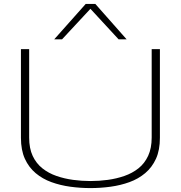

<svg xmlns="http://www.w3.org/2000/svg" viewBox="-20 -951 924 981"><path d="M87 -247V-700H129V-248Q129 -193 147 -154.5Q165 -116 196.5 -91Q228 -66 268.5 -52Q309 -38 353.5 -32Q398 -26 442 -26Q487 -26 531 -32Q575 -38 615.5 -52Q656 -66 687.5 -91Q719 -116 737 -155Q755 -194 755 -248V-700H797V-247Q797 -184 777 -140Q757 -96 722 -66.5Q687 -37 641.5 -20.5Q596 -4 545 3Q494 10 442 10Q390 10 339 3Q288 -4 242.5 -20.5Q197 -37 162 -66.5Q127 -96 107 -140Q87 -184 87 -247ZM257 -750 418 -931H467L627 -750H586L442 -906L297 -750Z"/></svg>

Font: Georama Expanded ExtraLight
Style: Regular
Weight: 250
Width: 7
Designer: Jean-Baptiste Levee
Foundry: Production Type
Version: Version 1.001